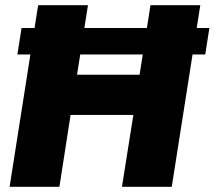

<svg xmlns="http://www.w3.org/2000/svg" viewBox="-20 -720 827 740"><path d="M47 -510 63 -612H787L771 -510ZM17 0 127 -700H319L277 -432H518L560 -700H752L642 0H450L494 -277H252L209 0Z"/></svg>

Font: MuseoModerno ExtraBold
Style: Italic
Weight: 800
Italic angle: -9°
Designer: Pablo Cosgaya, Héctor Gatti, Marcela Romero, and the Authors of The MuseoModerno Project.
Foundry: Omnibus-Type Team
Version: Version 1.003